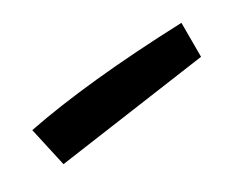

<svg xmlns="http://www.w3.org/2000/svg" viewBox="-45 -370 282 230"><g transform="rotate(-30 96.5 -255.0)"><path d="M206 -293V-246L-1 -217L-13 -271Q73 -288 206 -293Z"/></g></svg>

Font: Marck Script
Style: Regular
Weight: 400
Designer: Denis Masharov, Marck Fogel
Foundry: Denis Masharov
Version: Version 1.002